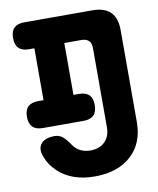

<svg xmlns="http://www.w3.org/2000/svg" viewBox="-89 -799 778 948"><g transform="rotate(-10 300.0 -325.0)"><path d="M98 -595Q64 -595 47 -612Q30 -629 30 -663Q30 -697 47 -713.5Q64 -730 98 -730H440Q500 -730 530 -700Q560 -670 560 -610V-149Q560 -43 493 18.5Q426 80 310 80Q196 80 128 17Q91 -17 74 -64Q60 -103 80 -127Q100 -151 148 -151Q170 -151 187 -137.5Q204 -124 226 -91Q231 -84 237 -78Q264 -51 310 -50Q356 -50 383 -76.5Q410 -103 410 -149V-545Q410 -571 397.5 -583Q385 -595 360 -595H275V-335H302Q336 -335 353 -318.5Q370 -302 370 -268Q370 -234 353 -217Q336 -200 302 -200H98Q64 -200 47 -217Q30 -234 30 -268Q30 -302 47 -318.5Q64 -335 98 -335H125V-595Z"/></g></svg>

Font: Maple Mono NL ExtraBold
Style: Regular
Weight: 800
Monospace: yes
Designer: subframe7536
Version: Version 7.000